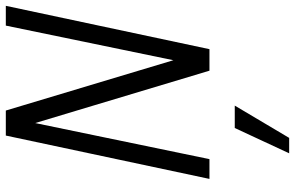

<svg xmlns="http://www.w3.org/2000/svg" viewBox="-197 -543 1014 660"><g transform="rotate(-90 310.0 -213.0)"><path d="M25 0 174 -700H260L433 -124L552 -700H620L471 0H397L217 -599L93 0ZM113 274 200 87H277L166 274Z"/></g></svg>

Font: Red Hat Mono
Style: Italic
Weight: 300
Italic angle: -12°
Monospace: yes
Designer: Pentagram, MCKL
Foundry: Pentagram, MCKL
Version: Version 1.023